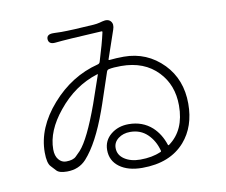

<svg xmlns="http://www.w3.org/2000/svg" viewBox="-84 -856 1167 993"><g transform="rotate(-10 500.0 -359.5)"><path d="M586 33Q511 33 466.5 0Q422 -33 422 -89Q422 -139 460.5 -170.5Q499 -202 554 -202Q627 -202 677 -157Q717 -120 736 -62Q738 -57 742 -60Q828 -122 828 -252Q828 -360 761 -430Q690 -505 568 -505Q527 -505 504 -500Q495 -498 492 -489L438 -328Q432 -311 426 -294Q368 -133 301 -59Q262 -16 199 -16Q158 -16 144 -32Q132 -45 120 -58Q102 -76 102 -133Q102 -262 205.5 -380Q309 -498 451 -534Q460 -536 463 -545Q491 -635 504 -694Q505 -699 500 -699Q309 -689 256 -683Q220 -679 218 -707Q217 -734 254 -733H258Q276 -732 294 -732Q349 -732 466 -740Q482 -741 498 -745L513 -749Q543 -757 557 -741Q571 -725 561 -697L511 -551Q509 -546 514 -546L552 -549Q571 -550 590 -550Q712 -550 797 -463Q877 -380 877 -253Q877 -133 810 -56Q732 33 586 33ZM583 -11Q645 -11 691 -31Q697 -33 695 -39Q681 -92 645 -126.5Q609 -161 555 -161Q518 -161 492.5 -141.5Q467 -122 467 -92Q467 -55 500 -33Q533 -11 583 -11ZM203 -68Q240 -68 256 -84Q269 -96 281 -109Q329 -162 392 -336L442 -481Q444 -486 439 -484Q317 -446 230 -338Q148 -238 148 -141Q148 -107 164 -87.5Q180 -68 203 -68Z"/></g></svg>

Font: Resource Han Rounded KR Light
Style: Regular
Weight: 300
Designer: Cyano Hao (round all glyphs); Ryoko NISHIZUKA 西塚涼子 (kana, bopomofo & ideographs); Paul D. Hunt (Latin, Greek & Cyrillic)
Foundry: Cyano Hao
Version: 0.990